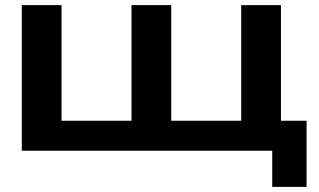

<svg xmlns="http://www.w3.org/2000/svg" viewBox="-20 -588 1244 749"><path d="M921 -568V-117H648V-568H493V-117H220V-568H65V0H1042V141H1176V-117H1076V-568Z"/></svg>

Font: Bounded Med
Style: Regular
Weight: 500
Designer: Vlad Churkin
Version: Version 3.0